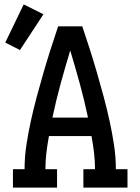

<svg xmlns="http://www.w3.org/2000/svg" viewBox="-20 -855 640 875"><path d="M39 0V-84H92Q92 -140 100.5 -195.5Q109 -251 121 -305.5Q133 -360 147.5 -414Q162 -468 177.5 -521.5Q193 -575 210 -628.5Q227 -682 245 -735H355Q373 -682 390 -628.5Q407 -575 422.5 -521.5Q438 -468 452.5 -414Q467 -360 479 -305.5Q491 -251 499.5 -195.5Q508 -140 508 -84H561V0H360V-84H413Q413 -122 408.5 -159.5Q404 -197 397 -235H203Q196 -197 191.5 -159.5Q187 -122 187 -84H240V0ZM219 -319H381Q365 -396 344 -472.5Q323 -549 300 -625Q277 -549 256 -472.5Q235 -396 219 -319ZM71 -627 4 -661 88 -835 178 -790Z"/></svg>

Font: Iosevka Curly Slab MdEx
Style: Regular
Weight: 500
Width: 7
Monospace: yes
Designer: Belleve Invis
Foundry: Belleve Invis
Version: Version 11.1.0; ttfautohint (v1.8.3)